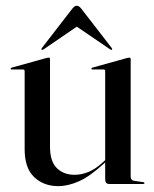

<svg xmlns="http://www.w3.org/2000/svg" viewBox="-20 -642 536 670"><path d="M66 -121V-394Q66 -399.5 59.5 -399.5H20.5Q17 -399.5 17 -402.5Q17 -404.5 21 -406L141.5 -439.5Q147.5 -441 150 -441Q154.5 -441 154.5 -436V-130Q154.5 -79 178.2 -55.5Q202 -32 240.5 -32Q264.5 -32 289.2 -42.2Q314 -52.5 340 -76.5L347 -83V-394Q347 -399.5 341.5 -399.5H302.5Q299 -399.5 299 -402.5Q299 -404.5 302.5 -406L423 -439.5Q428.5 -441 431 -441Q436 -441 436 -436V-25.5Q436 -13 448 -11L479.5 -6.5Q484 -6 484 -3Q484 0 480.5 0H361Q347 0 347 -16.5V-75L343.5 -72Q294 -26.5 255.8 -9.5Q217.5 7.5 183 7.5Q132.5 7.5 99.2 -24Q66 -55.5 66 -121ZM370.5 -468.5Q369 -467 364 -470L248 -549L132.5 -470Q127.5 -467 125.5 -468.5Q123 -470.5 126.5 -475L232.5 -612Q240.5 -622 248 -622Q255.5 -622 263.5 -612L369.5 -475Q373 -470.5 370.5 -468.5Z"/></svg>

Font: Fraunces 144pt S000
Style: Regular
Weight: 400
Version: Version 1.000; ttfautohint (v1.8.3)